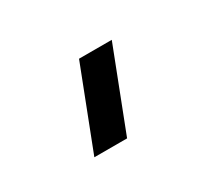

<svg xmlns="http://www.w3.org/2000/svg" viewBox="-49 -26 359 320"><g transform="rotate(-30 131.0 133.5)"><path d="M123 211 183 56H120L60 211Z"/></g></svg>

Font: Eudonet
Style: Regular
Weight: 400
Designer: Mikhail Sharanda
Foundry: Mikhail Sharanda
Version: Version 4.503;Glyphs 3.1.2 (3151)